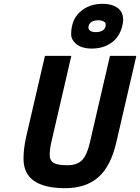

<svg xmlns="http://www.w3.org/2000/svg" viewBox="-20 -972 733 1004"><path d="M372 -748Q352 -768 352 -792Q352 -880 414 -922Q457 -952 515.5 -952Q574 -952 604 -923Q624 -903 624 -870Q624 -854 619 -835Q605 -778 562 -748Q519 -718 460 -718Q401 -718 372 -748ZM480 -804Q525 -804 532 -835Q536 -852 523.5 -859Q511 -866 495 -866Q451 -866 443 -835Q440 -821 450 -812.5Q460 -804 480 -804ZM249 -231Q240 -193 240 -162.5Q240 -132 260.5 -120Q281 -108 332.5 -108Q384 -108 410 -135.5Q436 -163 451 -231L555 -680H693L589 -231Q560 -103 494.5 -45.5Q429 12 321 12Q103 12 103 -142Q103 -194 116 -253L215 -680H353Z"/></svg>

Font: Titillium Web
Style: Bold Italic
Weight: 700
Italic angle: -13°
Version: Version 1.001;PS 57.000;hotconv 1.0.70;makeotf.lib2.5.55311